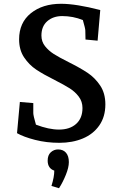

<svg xmlns="http://www.w3.org/2000/svg" viewBox="-20 -740 643 1015"><path d="M70 -36 85 -201 156 -195V-142Q156 -129 170 -81Q238 -55 292 -55Q349 -55 382.5 -85Q416 -115 416 -169Q416 -203 396.5 -229Q377 -255 348.5 -273Q320 -291 269 -317Q209 -347 171.5 -372Q134 -397 107.5 -436.5Q81 -476 81 -532Q81 -620 143 -670Q205 -720 303 -720Q382 -720 510 -687L496 -525L432 -531L431 -579Q431 -589 418 -634Q366 -655 309 -655Q261 -655 230 -628Q199 -601 199 -552Q199 -520 218 -496Q237 -472 264.5 -454.5Q292 -437 342 -412Q404 -381 443 -355Q482 -329 509.5 -288Q537 -247 537 -188Q537 -123 505 -77Q473 -31 418 -8Q363 15 294 15Q226 15 165.5 -0.5Q105 -16 70 -36ZM267 162Q232 150 232 109Q232 80 248.5 65Q265 50 287 50Q314 50 329 67.5Q344 85 344 117Q344 145 328 184.5Q312 224 292 255L252 243Q267 195 267 162Z"/></svg>

Font: Andada Pro SemiBold
Style: Regular
Weight: 600
Designer: Carolina Giovagnoli
Foundry: Huerta Tipografica
Version: Version 3.005